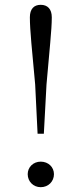

<svg xmlns="http://www.w3.org/2000/svg" viewBox="-20 -765 338 797"><path d="M149 12C181 12 204 -12 204 -42C204 -71 181 -94 149 -94C118 -94 95 -71 95 -42C95 -12 118 12 149 12ZM149 -745C121 -745 104 -728 104 -693C104 -640 113 -556 126 -414L136 -210H162L173 -414C185 -556 195 -640 195 -693C195 -728 177 -745 149 -745Z"/></svg>

Font: Noto Serif SC Light
Style: Regular
Weight: 300
Designer: Ryoko NISHIZUKA 西塚涼子 (kana & ideographs); Frank Grießhammer (Latin, Greek & Cyrillic); Wenlong ZHANG 张文龙 (bopomofo); San
Foundry: Adobe
Version: Version 2.001;hotconv 1.1.0;makeotfexe 2.6.0